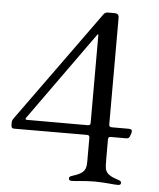

<svg xmlns="http://www.w3.org/2000/svg" viewBox="-53 -787 697 840"><g transform="rotate(5 295.5 -367.0)"><path d="M353.7 -188.9V-83.8C353.3 -50.4 348.4 -33.4 297.2 -17.4C285.5 -13.8 280.2 -11.7 280.2 -3.9C280.2 1.4 282.7 6 293 6C314.6 6 344.8 0.4 394.5 0C444.6 0.7 474.4 6 496.1 6C506.4 6 508.9 1.4 508.9 -3.9C508.9 -11.7 503.6 -13.8 491.8 -17.4C430.8 -36.9 436.1 -57.5 435.4 -104.8V-188.9C435.7 -197.1 438.6 -199.9 446.7 -200.3H515.3C523.4 -200.6 527.3 -203.5 530.2 -210.9L534.1 -221.6C539.4 -237.6 535.9 -242.9 518.8 -242.9H446.7C438.6 -243.3 435.7 -246.1 435.4 -254.3V-722.7C435.4 -735.4 429.3 -741.5 416.5 -741.5H386.4C378.2 -741.1 373.2 -738.6 368.3 -732.2L15.3 -242.9C10.7 -236.2 9.2 -230.5 9.2 -222.3L9.9 -210.9C10.7 -202.8 13.8 -199.9 22 -199.6L342.3 -200.3C350.5 -199.9 353.3 -197.1 353.7 -188.9ZM70.7 -252.1 347.3 -638.5C352.3 -645.2 353.3 -644.9 353.7 -636.7V-254.3C353.3 -246.1 350.5 -243.3 342.3 -242.9H75.6C67.5 -243.3 66.4 -245.4 70.7 -252.1Z"/></g></svg>

Font: Margiela Serif
Style: Regular
Weight: 400
Designer: Andreas Faust, Stefan Endress
Version: Version 1.002;FEAKit 1.0